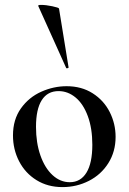

<svg xmlns="http://www.w3.org/2000/svg" viewBox="-20 -751 526 784"><path d="M33 -198Q33 -263 65.5 -308.5Q98 -354 148.5 -376.5Q199 -399 252 -399Q313 -399 358.5 -370Q404 -341 428 -293.5Q452 -246 452 -192Q452 -132 422.5 -85Q393 -38 343 -12.5Q293 13 235 13Q175 13 129 -15.5Q83 -44 58 -92.5Q33 -141 33 -198ZM357 -160Q357 -227 338.5 -277Q320 -327 288.5 -353Q257 -379 219 -379Q174 -379 150.5 -342Q127 -305 127 -233Q127 -168 145 -116.5Q163 -65 194.5 -36Q226 -7 265 -7Q309 -7 333 -46Q357 -85 357 -160ZM148 -731Q167 -731 193.5 -725.5Q220 -720 221 -716L260 -476Q261 -474 256 -472.5Q251 -471 250 -474L136 -727Q135 -731 148 -731Z"/></svg>

Font: Cormorant Infant SemiBold
Style: Regular
Weight: 600
Designer: Christian Thalmann (Catharsis Fonts)
Foundry: Catharsis Fonts
Version: Version 4.000